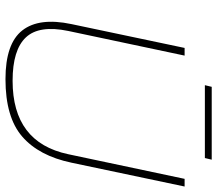

<svg xmlns="http://www.w3.org/2000/svg" viewBox="-66 -717 793 701"><g transform="rotate(90 330.5 -366.5)"><path d="M291 -718 297 -743H563L557 -718ZM269 10Q139 10 91 -51.5Q43 -113 68 -231L155 -644H183L93 -219Q71 -113 116.5 -64.5Q162 -16 275 -16Q500 -16 543 -219L633 -644H661L574 -231Q549 -112 478.5 -51Q408 10 269 10Z"/></g></svg>

Font: Kanit Thin
Style: Italic
Weight: 250
Italic angle: -12°
Designer: Katatrad Team
Foundry: CadsonDemak
Version: Version 2.000; ttfautohint (v1.8.3)